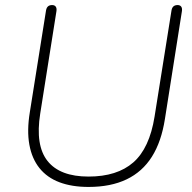

<svg xmlns="http://www.w3.org/2000/svg" viewBox="-20 -731 760 759"><path d="M330 8Q264 8 215 -10.5Q166 -29 136 -66.5Q106 -104 96 -159.5Q86 -215 98 -288L162 -690Q164 -701 170 -706Q176 -711 186 -711Q196 -711 200.5 -704.5Q205 -698 203 -686L139 -282Q119 -156 168 -94.5Q217 -33 330 -33Q443 -33 507 -89Q571 -145 591 -270L658 -690Q660 -701 666 -706Q672 -711 682 -711Q692 -711 696.5 -704.5Q701 -698 699 -686L632 -261Q618 -171 580.5 -111.5Q543 -52 480.5 -22Q418 8 330 8Z"/></svg>

Font: Nunito ExtraLight
Style: Italic
Weight: 200
Italic angle: -9°
Designer: Vernon Adams
Foundry: Vernon Adams
Version: Version 3.602